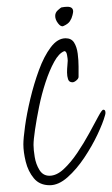

<svg xmlns="http://www.w3.org/2000/svg" viewBox="-20 -560 332 567"><path d="M127 -13Q97 -13 80 -33.5Q63 -54 56 -82.5Q49 -111 49 -134Q49 -151 54 -187.5Q59 -224 69.5 -268Q80 -312 95 -353Q110 -394 130 -420.5Q150 -447 174 -447Q191 -447 199 -434Q207 -421 209.5 -401.5Q212 -382 212 -363.5Q212 -345 212 -333Q212 -328 205.5 -322.5Q199 -317 194 -317Q184 -317 181 -326Q178 -335 178 -346Q178 -357 179 -366.5Q180 -376 180 -381Q180 -386 178 -397.5Q176 -409 170 -409Q154 -403 140 -377.5Q126 -352 114.5 -317Q103 -282 95.5 -245Q88 -208 83.5 -177.5Q79 -147 79 -132Q79 -118 82.5 -96.5Q86 -75 96.5 -58Q107 -41 126 -41Q147 -41 168 -60.5Q189 -80 208.5 -109Q228 -138 244 -167.5Q260 -197 270.5 -216.5Q281 -236 285 -236Q290 -236 291 -231Q292 -226 291 -223L290 -219Q284 -197 268 -163Q252 -129 229 -94.5Q206 -60 179.5 -36.5Q153 -13 127 -13ZM167 -483Q160 -480 151.5 -491Q143 -502 143 -513Q143 -523 151 -530Q159 -537 161 -538Q166 -539 170.5 -539.5Q175 -540 179 -540Q196 -540 196 -526Q196 -523 194 -515Q192 -506 186.5 -497.5Q181 -489 167 -483Z"/></svg>

Font: Licorice
Style: Regular
Weight: 400
Designer: Robert E. Leuschke
Foundry: Robert E. Leuschke
Version: Version 1.010; ttfautohint (v1.8.3)